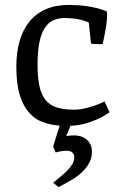

<svg xmlns="http://www.w3.org/2000/svg" viewBox="-20 -498 496 781"><path d="M222.7 13.2Q187 10.3 155 -1Q123 -12.2 98.9 -39.1Q74.7 -65.9 60.5 -111.1Q46.4 -156.2 46.4 -227.1Q46.4 -284.7 59.8 -331.1Q73.2 -377.4 99.9 -410.2Q126.5 -442.9 166.5 -460.4Q206.5 -478 259.8 -478Q275.9 -478 295.2 -476.8Q314.5 -475.6 334.7 -472.7Q355 -469.7 375.5 -464.6Q396 -459.5 415 -451.2Q416.5 -437 414.8 -418.5Q413.1 -399.9 409.9 -380.9Q406.7 -361.8 403.3 -345Q399.9 -328.1 397.5 -318.4Q383.3 -318.4 373.5 -318.6Q363.8 -318.8 350.1 -320.8L341.3 -406.2Q327.6 -412.6 312.5 -416.5Q297.4 -420.4 283.7 -422.1Q270 -423.8 259.3 -424.3Q248.5 -424.8 243.7 -424.8Q217.3 -424.8 196.5 -415.3Q175.8 -405.8 161.6 -383.5Q147.5 -361.3 140.1 -325Q132.8 -288.6 132.8 -235.4Q132.8 -183.1 140.4 -147.9Q147.9 -112.8 165 -91.6Q182.1 -70.3 210.4 -61Q238.8 -51.8 280.8 -51.8Q302.7 -51.8 324.5 -56.9Q346.2 -62 363.8 -68.1Q381.3 -74.2 392.6 -79.6Q403.8 -85 405.3 -85.4L425.8 -41.5Q421.9 -38.6 408.7 -30.3Q395.5 -22 374.8 -12.5Q354 -2.9 326.7 4.6Q299.3 12.2 266.6 13.7L249.5 55.2Q257.3 54.2 265.4 53.5Q273.4 52.7 282.2 52.7Q295.4 52.7 308.3 56.6Q321.3 60.5 331.3 68.6Q341.3 76.7 347.7 89.4Q354 102.1 354 119.6Q354 139.6 346.4 157Q338.9 174.3 325.9 189.5Q313 204.6 295.7 217.5Q278.3 230.5 258.3 241.2L218.3 263.2L196.3 245.6Q211.4 232.4 226.8 220Q242.2 207.5 254.6 194.8Q267.1 182.1 274.7 168.9Q282.2 155.8 282.2 141.6Q282.2 131.3 275.1 123.3Q268.1 115.2 249 115.2Q237.8 115.2 226.1 117.4Q214.4 119.6 206.5 122.1L196.3 97.7L205.1 69.3V68.8Z"/></svg>

Font: Fjord
Style: One
Weight: 400
Designer: Viktoriya Grabowska
Foundry: Viktoriya Grabowska
Version: Version 1.002